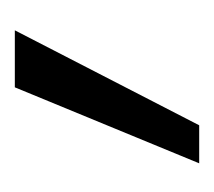

<svg xmlns="http://www.w3.org/2000/svg" viewBox="-35 -119 289 259"><g transform="rotate(-90 109.5 10.5)"><path d="M18.7 134.7 121.2 -114H198.1L70 134.7Z"/></g></svg>

Font: Ysabeau
Style: Bold
Weight: 700
Designer: Christian Thalmann (Catharsis Fonts)
Version: Version 2.000;gftools[0.9.27.dev2+g8671c4b]